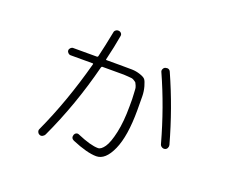

<svg xmlns="http://www.w3.org/2000/svg" viewBox="-110 -813 1219 1021"><g transform="rotate(20 500.0 -302.0)"><path d="M818.4 -146.5Q765.6 -337.9 689.5 -506.8Q685.5 -514.6 689.5 -523.4Q693.4 -532.2 701.2 -535.2Q723.6 -542 731.4 -522.5Q809.6 -347.7 862.3 -157.2Q864.3 -148.4 859.9 -139.6Q855.5 -130.9 846.2 -128.9Q836.9 -127 828.6 -132.3Q820.3 -137.7 818.4 -146.5ZM195.3 28.3Q187.5 25.4 183.6 16.6Q179.7 7.8 183.6 0Q271.5 -191.4 333 -419.9Q335 -425.8 330.1 -425.8H205.1Q197.3 -425.8 190.9 -432.1Q184.6 -438.5 184.6 -446.3Q184.6 -454.1 190.9 -460.4Q197.3 -466.8 205.1 -466.8H339.8Q343.8 -466.8 345.7 -471.7Q360.4 -532.2 377 -617.2Q377.9 -626 385.3 -631.3Q392.6 -636.7 401.9 -635.7Q411.1 -634.8 416.5 -627.9Q421.9 -621.1 419.9 -612.3Q409.2 -548.8 390.6 -471.7Q388.7 -466.8 394.5 -466.8H468.8Q515.6 -466.8 538.6 -466.3Q561.5 -465.8 585 -458Q608.4 -450.2 615.7 -440.9Q623 -431.6 630.4 -405.3Q637.7 -378.9 638.2 -352.5Q638.7 -326.2 638.7 -272.5Q638.7 -126 603.5 -46.9Q568.4 32.2 516.6 32.2Q464.8 32.2 377 -4.9Q358.4 -13.7 365.2 -34.2Q368.2 -42 376 -45.4Q383.8 -48.8 391.6 -44.9Q468.8 -11.7 510.7 -11.7Q528.3 -11.7 546.9 -38.6Q565.4 -65.4 579.1 -128.4Q592.8 -191.4 592.8 -277.3Q592.8 -305.7 592.8 -317.9Q592.8 -330.1 591.3 -349.6Q589.8 -369.1 589.8 -375.5Q589.8 -381.8 585 -393.6Q580.1 -405.3 578.1 -407.7Q576.2 -410.2 566.9 -416Q557.6 -421.9 552.2 -422.4Q546.9 -422.9 531.2 -424.3Q515.6 -425.8 506.3 -425.8Q497.1 -425.8 473.6 -425.8H384.8Q380.9 -425.8 378.9 -419.9Q320.3 -189.5 224.6 15.6Q220.7 23.4 211.9 27.8Q203.1 32.2 195.3 28.3Z"/></g></svg>

Font: Rounded-L Mgen+ 1m light
Style: Regular
Weight: 200
Designer: [Source Han Sans]
Ryoko NISHIZUKA  (kana & ideographs); Paul D. Hunt (Latin, Greek & Cyrillic); Wenlong ZHANG  (bopomofo
Version: Version 1.059.20150602